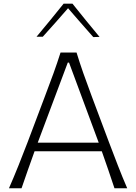

<svg xmlns="http://www.w3.org/2000/svg" viewBox="-20 -1016 735 1036"><path d="M28.3 0Q54.2 -59.1 80.3 -124.3Q106.4 -189.5 128.9 -248.5L223.6 -499.5Q249.5 -567.4 269.3 -622.3Q289.1 -677.2 306.6 -732.4H393.1Q410.2 -676.3 429.4 -621.8Q448.7 -567.4 474.1 -499L568.4 -247.6Q591.3 -187 616.2 -122.8Q641.1 -58.6 666.5 0H597.7Q581.5 -48.3 564.2 -99.6Q546.9 -150.9 529.3 -199.7H166.5Q148.4 -149.9 130.6 -99.1Q112.8 -48.3 96.2 0ZM512.7 -246.1 352.5 -678.2H345.7L183.6 -246.1ZM483.4 -815.9Q448.7 -855 414.6 -894Q380.4 -933.1 347.2 -971.7Q314 -933.1 280 -895Q246.1 -856.9 210.9 -817.9H177.2Q214.8 -862.8 251.2 -907.2Q287.6 -951.7 323.2 -996.1H371.1Q406.7 -951.7 443.1 -906.7Q479.5 -861.8 517.1 -816.9Z"/></svg>

Font: Pinar-DS2-FD Light
Style: Regular
Weight: 300
Designer: Amin Abedi
Version: Version 2.000